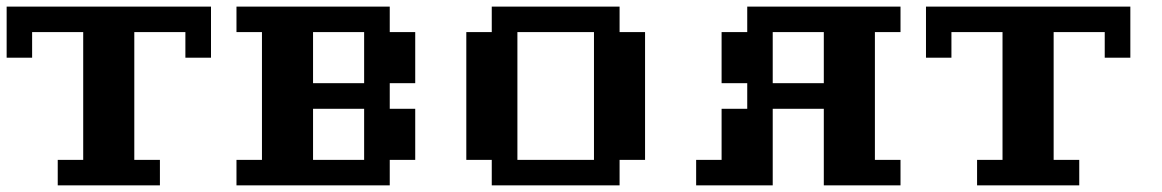

<svg xmlns="http://www.w3.org/2000/svg" viewBox="-20 -558 3499 578"><path d="M153.8 0V-76.7H230.5V-461.4H76.7V-384.3H0V-538.1H615.2V-384.3H538.1V-461.4H384.3V-76.7H461.4V0Z M1076.2 -76.7V-230.5H922.4V-76.7ZM1076.2 -307.6V-461.4H922.4V-307.6ZM691.9 0V-76.7H768.6V-461.4H691.9V-538.1H1153.3V-461.4H1230V-307.6H1153.3V-230.5H1230V-76.7H1153.3V0Z M1768.1 -76.7V-461.4H1537.6V-76.7ZM1460.4 0V-76.7H1383.8V-461.4H1460.4V-538.1H1845.2V-461.4H1921.9V-76.7H1845.2V0Z M2460 -307.6V-461.4H2306.2V-307.6ZM2075.7 0V-76.7H2152.3V-230.5H2229.5V-307.6H2152.3V-461.4H2229.5V-538.1H2690.9V-461.4H2613.8V-76.7H2690.9V0H2460V-230.5H2306.2V0Z M2921.4 0V-76.7H2998V-461.4H2844.2V-384.3H2767.6V-538.1H3382.8V-384.3H3305.7V-461.4H3151.9V-76.7H3229V0Z"/></svg>

Font: Good Old DOS
Style: Regular
Weight: 400
Designer: Vasily Draigo
Foundry: Vasily Draigo
Version: 1.0